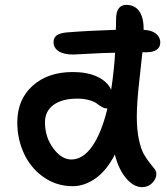

<svg xmlns="http://www.w3.org/2000/svg" viewBox="-20 -772 685 786"><path d="M277.8 -9.8Q212.4 -9.8 160.2 -45.7Q107.9 -81.5 79.3 -141.1Q50.8 -200.7 50.8 -271Q50.8 -364.3 113.5 -420.9Q176.3 -477.5 278.8 -477.1Q337.4 -477.1 378.2 -458Q418.9 -439 435.1 -404.8Q447.8 -489.3 451.2 -556.2Q397.5 -555.2 344.5 -552Q291.5 -548.8 279.8 -548.8Q240.2 -548.8 219.7 -562.5Q199.2 -576.2 199.2 -599.1Q199.2 -617.2 211.4 -626.7Q223.6 -636.2 252 -639.2Q341.3 -646.5 454.1 -649.9Q455.1 -663.1 455.1 -691.9Q455.1 -752 497.1 -752Q532.2 -752 550.5 -725.3Q568.8 -698.7 567.9 -649.9Q601.6 -648.4 618.9 -633.8Q636.2 -619.1 636.2 -598.1Q636.2 -579.1 621.6 -568.6Q606.9 -558.1 580.1 -558.1H563Q561.5 -540 550.8 -446Q540 -352.1 540 -294.9Q540 -242.2 548.3 -202.4Q556.6 -162.6 568.4 -141.8Q580.1 -121.1 591.8 -106.7Q603.5 -92.3 611.8 -81.5Q620.1 -70.8 620.1 -60.1Q620.1 -40 603.3 -22.9Q586.4 -5.9 562 -5.9Q526.9 -5.9 496.1 -42.5Q465.3 -79.1 450.2 -139.2Q416.5 -73.7 371.1 -41.7Q325.7 -9.8 277.8 -9.8ZM164.1 -271Q164.1 -210.9 198 -165Q231.9 -119.1 272 -119.1Q319.3 -119.1 357.2 -172.6Q395 -226.1 419.9 -328.1H418Q407.2 -328.1 396.5 -334.5Q385.7 -340.8 376.5 -348.1Q367.2 -355.5 346.2 -361.8Q325.2 -368.2 296.9 -368.2Q233.9 -368.2 199 -342.5Q164.1 -316.9 164.1 -271Z"/></svg>

Font: Shantell Sans Irregular Bouncy
Style: Regular
Weight: 500
Designer: Stephen Nixon, Anya Danilova, Shantell Martin
Foundry: Arrow Type
Version: Version 1.006;[9816181b4]